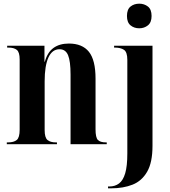

<svg xmlns="http://www.w3.org/2000/svg" viewBox="-20 -785 925 1045"><path d="M738 -631Q710 -631 690.5 -647Q671 -663 671 -698Q671 -734 690.5 -749.5Q710 -765 738 -765Q765 -765 785 -749.5Q805 -734 805 -698Q805 -663 785 -647Q765 -631 738 -631ZM568 240V230H575Q606 230 628 213.5Q650 197 661.5 158Q673 119 673 50V-459Q673 -502 654.5 -514Q636 -526 605 -526H601V-536H810V9Q810 99 781 149.5Q752 200 701.5 220Q651 240 586 240ZM17 0V-10H24Q55 -10 71 -23Q87 -36 87 -79V-461Q87 -501 71.5 -513.5Q56 -526 26 -526H19V-536H222V-449H224Q238 -500 271 -524Q304 -548 355 -548Q428 -548 464 -503Q500 -458 500 -357V-81Q500 -37 512.5 -23.5Q525 -10 557 -10H561V0H364V-379Q364 -452 350.5 -484.5Q337 -517 304 -517Q264 -517 243.5 -472Q223 -427 223 -342V-77Q223 -36 238.5 -23Q254 -10 284 -10H290V0Z"/></svg>

Font: Noto Serif Display Condensed
Style: Bold
Weight: 700
Width: 3
Designer: Monotype Design Team
Foundry: Monotype Imaging Inc.
Version: Version 2.009